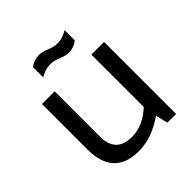

<svg xmlns="http://www.w3.org/2000/svg" viewBox="-189 -832 966 966"><g transform="rotate(-45 294.0 -349.0)"><path d="M515.1 -512.7V0H453.1L437.5 -65.4Q344.2 0 250 0Q73.2 0 73.2 -190.9V-512.7H163.6V-189.5Q163.6 -75.2 276.9 -75.2Q354.5 -75.2 424.8 -140.1V-512.7ZM172.4 -675.8Q201.7 -698.2 235.8 -698.2Q261.2 -698.2 289.6 -685.5Q317.9 -672.9 345.2 -672.9Q381.8 -672.9 416.5 -695.3V-622.1Q387.2 -599.6 353 -599.6Q327.6 -599.6 299.3 -612.3Q271 -625 243.7 -625Q207 -625 172.4 -602.5Z"/></g></svg>

Font: Voltera
Style: Regular
Weight: 400
Designer: Bernd Montag
Version: Version 1.301